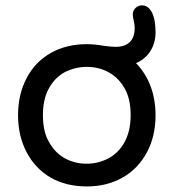

<svg xmlns="http://www.w3.org/2000/svg" viewBox="-20 -670 634 701"><path d="M165 -21.5Q108.4 -54.7 77.1 -114.3Q45.9 -173.8 45.9 -249Q45.9 -325.2 77.1 -384.8Q108.4 -444.3 165.5 -476.6Q222.7 -508.8 296.9 -508.8Q323.2 -508.8 358.4 -502.9Q385.7 -499 402.3 -499Q436.5 -499 454.1 -516.6Q471.7 -534.2 471.7 -567.4Q471.7 -582 467.8 -596.7Q464.8 -608.4 464.8 -617.2Q464.8 -630.9 474.6 -640.6Q484.4 -650.4 498 -650.4Q521.5 -650.4 534.7 -624.5Q547.9 -598.6 547.9 -551.8Q547.9 -513.7 529.3 -483.9Q510.7 -454.1 476.6 -439.5Q511.7 -403.3 529.8 -355Q547.9 -306.6 547.9 -249Q547.9 -172.9 516.6 -114.3Q484.4 -53.7 427.2 -21.5Q370.1 10.7 296.9 10.7Q221.7 10.7 165 -21.5ZM374 -90.8Q412.1 -110.4 434.6 -150.9Q457 -191.4 457 -250Q457 -311.5 433.6 -349.6Q412.1 -386.7 376.5 -406.2Q340.8 -425.8 296.9 -425.8Q256.8 -425.8 219.7 -408.2Q181.6 -388.7 159.2 -348.6Q136.7 -308.6 136.7 -250Q136.7 -187.5 160.2 -149.4Q181.6 -111.3 217.3 -91.8Q252.9 -72.3 296.9 -72.3Q336.9 -72.3 374 -90.8Z"/></svg>

Font: KTXP_ComRound
Style: Medium
Weight: 500
Version: Version 1.01;May 16, 2022;FontCreator 13.0.0.2683 64-bit